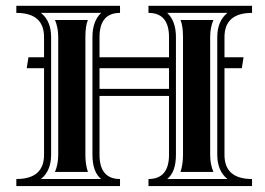

<svg xmlns="http://www.w3.org/2000/svg" viewBox="-20 -629 895 649"><path d="M748.8 -23.9Q714.4 -51.5 714.4 -106V-503.4Q714.4 -557.9 748.8 -585.4H545.2Q574.7 -557.9 574.7 -503.4V-106Q574.7 -47.6 545.2 -23.9ZM701.4 -47.9H590.1Q598.6 -73.2 598.6 -106V-503.4Q598.6 -541.7 590.1 -561.5H701.4Q690.4 -536.1 690.4 -503.4V-106Q690.4 -73.2 701.4 -47.9ZM118.4 -23.9H322Q292.5 -47.6 292.5 -106V-503.4Q292.5 -557.9 322 -585.4H118.4Q152.8 -557.9 152.8 -503.4V-106Q152.8 -51.5 118.4 -23.9ZM165.8 -47.9Q176.8 -73.2 176.8 -106V-503.4Q176.8 -536.1 165.8 -561.5H277.1Q268.6 -541.7 268.6 -503.4V-106Q268.6 -73.2 277.1 -47.9ZM128.9 -106V-398.4H70.3L76.2 -435.5H128.9V-503.4Q128.9 -585.4 35.2 -585.4V-609.4H385.7V-585.4Q316.4 -585.4 316.4 -503.4V-435.5H551.3V-503.4Q551.3 -585.4 481.9 -585.4V-609.4H832V-585.4Q738.8 -585.4 738.8 -503.4V-435.5H803.2L797.4 -398.4H738.8V-105.7Q738.8 -23.9 832 -23.9V0H481.9V-23.9Q551.3 -23.9 551.3 -106V-304.7H316.4V-106Q316.4 -23.9 385.7 -23.9V0H35.2V-23.9Q128.9 -23.9 128.9 -106ZM551.3 -398.4H316.4V-328.6H551.3Z"/></svg>

Font: itsadzokeS01
Style: Regular
Weight: 600
Width: 6
Version: Version 0.46